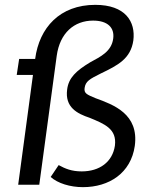

<svg xmlns="http://www.w3.org/2000/svg" viewBox="-20 -762 624 792"><path d="M373 -742C227 -742 142 -648 125 -519H59L49 -453H116L55 0H142L214 -532C227 -626 286 -677 364 -677C424 -677 453 -648 447 -603C440 -549 394 -528 352 -505C294 -470 263 -441 257 -393C247 -319 299 -293 350 -276C410 -251 463 -231 454 -161C444 -94 391 -55 317 -55C276 -55 249 -66 222 -81L189 -32C218 -6 269 10 322 10C430 10 520 -48 536 -160C554 -292 448 -330 374 -357C338 -372 326 -377 329 -399C333 -427 350 -436 396 -459C467 -493 519 -520 530 -595C540 -673 497 -742 373 -742Z"/></svg>

Font: Cheyenne Sans
Style: Italic
Weight: 400
Italic angle: -8.13011°
Designer: The Public Sans project authors (U.S. Web Design System), Libre Franklin designed by Pablo Impallari and Rodrigo Fuenzal
Foundry: The Cheyenne Sans Project Authors
Version: Version 2.007